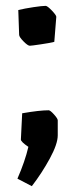

<svg xmlns="http://www.w3.org/2000/svg" viewBox="-20 -494 254 651"><path d="M81.1 -338.9Q74.2 -338.9 59.6 -353.8Q44.9 -368.7 44.9 -376L42 -460Q64 -465.3 93.3 -469.7Q122.6 -474.1 134.8 -474.1Q140.6 -474.1 155.8 -458.3Q170.9 -442.4 170.9 -437L164.1 -352.1Q151.9 -348.6 119.1 -343.8Q86.4 -338.9 81.1 -338.9ZM87.9 137.2 39.1 111.8Q64.9 52.7 76.2 3.9Q50.8 -13.2 50.8 -21L55.2 -109.9Q113.8 -120.1 145 -120.1Q150.4 -120.1 163.1 -106Q175.8 -91.8 175.8 -85.9V-35.2Q175.8 -5.9 148.9 43.5Q122.1 92.8 87.9 137.2Z"/></svg>

Font: Grenze SemiBold
Style: Regular
Weight: 600
Designer: Renata Polastri
Foundry: Omnibus-Type
Version: Version 1.002;PS 001.002;hotconv 1.0.88;makeotf.lib2.5.64775